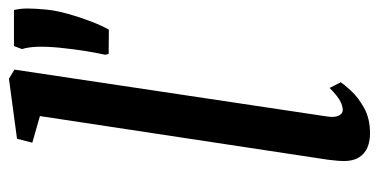

<svg xmlns="http://www.w3.org/2000/svg" viewBox="-234 -624 868 440"><g transform="rotate(-90 200.0 -404.0)"><path d="M153 -88Q150.5 -71 155 -61.8Q159.5 -52.5 168 -52.5Q177 -52.5 188.5 -58.5Q200 -64.5 218.5 -82.5L231.5 -57Q227 -50 212.2 -33.8Q197.5 -17.5 173 -3.8Q148.5 10 114 10Q96 10 81.5 3.8Q67 -2.5 58.8 -16.2Q50.5 -30 51 -52Q51 -56.5 51.5 -62.8Q52 -69 52.8 -75.5Q53.5 -82 54 -86.5L154 -746.5L93 -764L102 -799L239.5 -817.5L260.5 -805ZM352 -588.5 296.5 -589 294.5 -597Q299 -616.5 303 -641.8Q307 -667 310.5 -699.5Q313.5 -730 312.8 -752Q312 -774 307.5 -787.5L314.5 -806H397Q400.5 -792 400.5 -775Q400.5 -758 398 -731.5Q396 -710.5 388.5 -683.2Q381 -656 371.2 -630.5Q361.5 -605 352 -588.5Z"/></g></svg>

Font: Merriweather Light 18pt
Style: Italic
Weight: 400
Italic angle: -7.8°
Version: Version 2.101